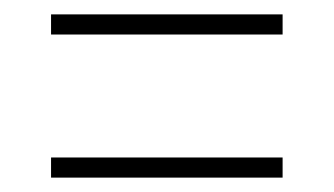

<svg xmlns="http://www.w3.org/2000/svg" viewBox="-20 -491 465 267"><path d="M51 -443V-471H373V-443ZM51 -244V-272H373V-244Z"/></svg>

Font: Noto Serif Ethiopic ExtraCondensed Thin
Style: Regular
Weight: 100
Width: 2
Designer: Monotype Design Team
Foundry: Monotype Imaging Inc.
Version: Version 2.102; ttfautohint (v1.8.4.7-5d5b)